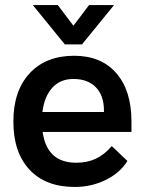

<svg xmlns="http://www.w3.org/2000/svg" viewBox="-20 -731 574 761"><path d="M501 -208H149Q166 -86 282 -86Q326 -86 360 -102Q394 -118 423 -152L485 -93Q456 -46 399.5 -18Q343 10 276 10Q161 10 97 -58.5Q33 -127 33 -249Q33 -371 97.5 -440.5Q162 -510 274 -510Q381 -510 441 -441Q501 -372 501 -250ZM392 -293Q392 -352 360 -385Q328 -418 271 -418Q219 -418 187.5 -383.5Q156 -349 148 -287H392ZM110 -711H209L271 -629L333 -711H432L305 -555H237Z"/></svg>

Font: Sarabun SemiBold
Style: Regular
Weight: 600
Designer: Suppakit Chalermlarp | Katatrad Co.,Ltd.
Foundry: Cadson Demak Co.,Ltd.
Version: Version 1.000; ttfautohint (v1.6)